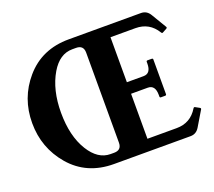

<svg xmlns="http://www.w3.org/2000/svg" viewBox="-123 -902 1190 1067"><g transform="rotate(-20 472.0 -368.5)"><path d="M379.4 0Q219.2 0 122.6 -112.8Q29.3 -222.2 29.3 -368.7Q29.3 -516.1 122.6 -624.5Q219.7 -737.3 379.4 -737.3H806.6Q840.3 -737.3 858.9 -706.5L912.6 -616.7Q913.6 -615.2 913.6 -613.3Q913.6 -609.9 909.2 -607.4L884.3 -593.8Q882.3 -592.8 880.9 -592.8Q877.4 -592.8 874.5 -597.7Q831.5 -668.9 749 -668.9H601.6V-402.8H700.2Q744.1 -402.8 744.1 -461.4V-471.2Q744.1 -478 751 -478Q751 -478 775.4 -478Q783.2 -478 783.2 -471.2V-266.1Q783.2 -259.3 775.4 -259.3H751Q744.1 -259.3 744.1 -266.1V-275.9Q744.1 -334.5 700.2 -334.5H601.6V-68.4H774.4Q856.9 -68.4 899.9 -139.6Q902.8 -144.5 906.2 -144.5Q907.7 -144.5 909.7 -143.6L934.6 -129.9Q939 -127.4 939 -124Q939 -122.1 938 -120.6L884.3 -30.8Q865.7 0 832 0ZM379.9 -58.6H401.4Q445.3 -58.6 445.3 -102.5V-634.8Q445.3 -678.7 401.4 -678.7H378.9Q303.7 -678.7 254.4 -595.7Q199.7 -502.9 199.7 -368.7Q199.7 -230 254.4 -141.6Q305.7 -58.6 379.9 -58.6Z"/></g></svg>

Font: Simply Serif
Style: Bold
Weight: 700
Designer: Wojciech Kalinowski "wmk69" (wmk69@o2.pl)
Foundry: Wojciech Kalinowski "wmk69" (wmk69@o2.pl)
Version: Version 1.0.0; 2022-02-18